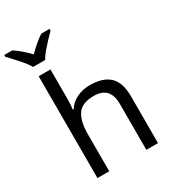

<svg xmlns="http://www.w3.org/2000/svg" viewBox="-270 -1115 1119 1241"><g transform="rotate(-30 289.5 -495.0)"><path d="M173 -537Q173 -497 168 -462H174Q200 -503 244.5 -524Q289 -545 341 -545Q439 -545 488 -498.5Q537 -452 537 -349V0H450V-343Q450 -472 330 -472Q240 -472 206.5 -421.5Q173 -371 173 -277V0H85V-760H173ZM84 -830Q71 -853 49 -879.5Q27 -906 3 -932Q-21 -958 -39 -977V-990H21Q47 -973 75 -949Q103 -925 128 -898Q155 -925 183 -949Q211 -973 237 -990H299V-977Q280 -958 255.5 -932Q231 -906 208.5 -879.5Q186 -853 174 -830Z"/></g></svg>

Font: Go Noto Kurrent-Regular
Style: Regular
Weight: 400
Designer: Monotype Design Team
Foundry: Monotype Imaging Inc.
Version: Version 2.012; ttfautohint (v1.8.4.7-5d5b)